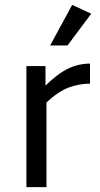

<svg xmlns="http://www.w3.org/2000/svg" viewBox="-20 -765 407 785"><path d="M348 -423Q303 -423 260.5 -407Q218 -391 170 -346V0H88V-495H166V-415Q217 -465 259.5 -485Q302 -505 348 -505ZM256 -579H185L275 -745L353 -709Z"/></svg>

Font: Inria Sans
Style: Regular
Weight: 400
Designer: Black Foundry Team
Foundry: Black Foundry
Version: Version 1.2; ttfautohint (v1.8.3)